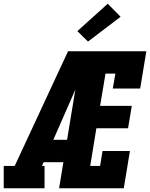

<svg xmlns="http://www.w3.org/2000/svg" viewBox="-35 -1010 805 1030"><path d="M-15 0V-120H44L330 -735H457Q431 -674 405 -612.5Q379 -551 352 -490L251 -260H325L305 -140H199L190 -120H204V0ZM282 0 403 -735H750L717 -535H570L584 -615H531L502 -442H672L652 -322H482L449 -120H502L515 -200H662L629 0ZM437 -787 380 -843 543 -990 612 -920Z"/></svg>

Font: Iosevka Etoile Heavy
Style: Italic
Weight: 900
Italic angle: -9°
Designer: Belleve Invis
Foundry: Belleve Invis
Version: Version 22.1.2; ttfautohint (v1.8.4)